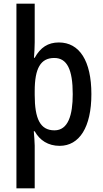

<svg xmlns="http://www.w3.org/2000/svg" viewBox="-20 -780 557 1040"><path d="M475 -270C475 -451 410 -550 299 -550C240 -550 199 -523 168 -467H164C166 -493 168 -525 168 -551V-760H69V240H168V9C168 -11 165 -42 163 -69H168C195 -20 241 10 303 10C410 10 475 -91 475 -270ZM374 -270C374 -156 349 -74 275 -74C198 -74 168 -136 168 -266V-287C168 -410 200 -466 274 -466C343 -466 374 -404 374 -270Z"/></svg>

Font: Noto Sans Gujarati Condensed Medium
Style: Regular
Weight: 500
Width: 3
Designer: Jelle Bosma - Monotype Design Team, Universal Thirst
Foundry: Monotype Imaging Inc.
Version: Version 2.106